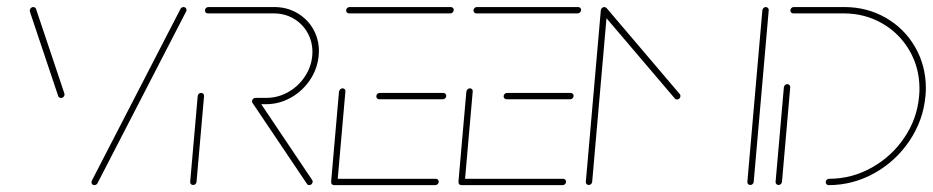

<svg xmlns="http://www.w3.org/2000/svg" viewBox="-20 -539 2716 559"><path d="M167.8 -263.7Q167.8 -259.6 164.8 -256.7Q161.9 -253.7 157.8 -253.7Q155.2 -253.7 152.8 -255.2Q150.4 -256.7 149.6 -258.9L68.5 -500.7Q66.7 -507 66.7 -509.3Q67.4 -513.3 70.2 -515.9Q73 -518.5 76.7 -518.5Q79.3 -518.5 81.7 -517Q84.1 -515.6 84.8 -513.3L165.9 -271.5Q167.8 -266.7 167.8 -263.7ZM254.8 0Q251.1 0 248.7 -2.4Q246.3 -4.8 246.3 -8.5Q246.3 -8.5 247.4 -13L505.6 -513.3Q508.9 -518.5 514.4 -518.5Q518.5 -518.5 520.9 -515.7Q523.3 -513 523 -509.3Q523 -507.4 521.9 -505.6L263.7 -5.2Q262.6 -3 260 -1.5Q257.4 0 254.8 0Z M542.2 -0.4Q538.5 -0.4 535.9 -3Q533.3 -5.6 533.7 -9.6L555.6 -259.3Q555.9 -263 558.7 -265.7Q561.5 -268.5 565.6 -268.5Q569.3 -268.5 571.9 -265.9Q574.4 -263.3 574.1 -259.3L552.2 -9.6Q551.9 -5.9 549.1 -3.1Q546.3 -0.4 542.2 -0.4ZM890.4 -10.4Q890.4 -6.3 887.4 -3.1Q884.4 0 880.4 0Q875.6 0 873.7 -3.7L715.2 -239.3Q713.7 -241.5 713.7 -243.7Q713.7 -247.8 716.7 -250.9Q719.6 -254.1 723.7 -254.1Q728.1 -254.1 730.7 -250.4L888.9 -14.8Q890.4 -12.6 890.4 -10.4ZM713.7 -244.1Q713.7 -248.1 716.7 -251.1Q719.6 -254.1 723.7 -254.1H755.6Q790.7 -254.1 821.7 -272.4Q852.6 -290.7 871.1 -321.7Q889.6 -352.6 889.6 -388.1Q889.6 -418.9 874.8 -444.6Q860 -470.4 834.3 -485.2Q808.5 -500 777 -500H585.2Q581.5 -500 579.1 -502.4Q576.7 -504.8 576.7 -508.5Q576.7 -512.6 579.6 -515.6Q582.6 -518.5 586.7 -518.5H778.5Q814.8 -518.5 844.6 -501.5Q874.4 -484.4 891.5 -455Q908.5 -425.6 908.5 -390Q908.5 -386.3 907.8 -377.4Q904.4 -338.9 882.6 -306.3Q860.7 -273.7 826.7 -254.6Q792.6 -235.6 754.1 -235.6H722.2Q718.5 -235.6 716.1 -238Q713.7 -240.4 713.7 -244.1Z M944.1 -10.4 967 -272.6Q967.8 -276.3 970.7 -279.1Q973.7 -281.9 977.4 -281.9Q981.1 -281.9 983.7 -279.1Q986.3 -276.3 985.6 -272.6L962.6 -10.4ZM1257.4 -10Q1257.4 -5.9 1254.4 -3Q1251.5 0 1247.4 0H952.6Q948.9 0 946.5 -2.4Q944.1 -4.8 944.1 -8.5Q944.1 -12.6 947 -15.6Q950 -18.5 954.1 -18.5H1248.9Q1252.2 -18.5 1254.8 -16.1Q1257.4 -13.7 1257.4 -10ZM1075.6 -258.5Q1075.6 -262.6 1078.5 -265.6Q1081.5 -268.5 1085.6 -268.5H1270.7Q1274.1 -268.5 1276.7 -266.1Q1279.3 -263.7 1279.3 -260Q1279.3 -255.9 1276.3 -253Q1273.3 -250 1269.3 -250H1084.1Q1080.4 -250 1078 -252.4Q1075.6 -254.8 1075.6 -258.5ZM987.8 -508.5Q987.8 -512.6 990.7 -515.6Q993.7 -518.5 997.8 -518.5H1292.6Q1295.9 -518.5 1298.5 -516.1Q1301.1 -513.7 1301.1 -510.4Q1301.1 -506.3 1298.1 -503.1Q1295.2 -500 1291.1 -500H996.3Q992.6 -500 990.2 -502.4Q987.8 -504.8 987.8 -508.5Z M1314.8 -10.4 1337.8 -272.6Q1338.5 -276.3 1341.5 -279.1Q1344.4 -281.9 1348.1 -281.9Q1351.9 -281.9 1354.4 -279.1Q1357 -276.3 1356.3 -272.6L1333.3 -10.4ZM1628.1 -10Q1628.1 -5.9 1625.2 -3Q1622.2 0 1618.1 0H1323.3Q1319.6 0 1317.2 -2.4Q1314.8 -4.8 1314.8 -8.5Q1314.8 -12.6 1317.8 -15.6Q1320.7 -18.5 1324.8 -18.5H1619.6Q1623 -18.5 1625.6 -16.1Q1628.1 -13.7 1628.1 -10ZM1446.3 -258.5Q1446.3 -262.6 1449.3 -265.6Q1452.2 -268.5 1456.3 -268.5H1641.5Q1644.8 -268.5 1647.4 -266.1Q1650 -263.7 1650 -260Q1650 -255.9 1647 -253Q1644.1 -250 1640 -250H1454.8Q1451.1 -250 1448.7 -252.4Q1446.3 -254.8 1446.3 -258.5ZM1358.5 -508.5Q1358.5 -512.6 1361.5 -515.6Q1364.4 -518.5 1368.5 -518.5H1663.3Q1666.7 -518.5 1669.3 -516.1Q1671.9 -513.7 1671.9 -510.4Q1671.9 -506.3 1668.9 -503.1Q1665.9 -500 1661.9 -500H1367Q1363.3 -500 1360.9 -502.4Q1358.5 -504.8 1358.5 -508.5Z M1739.3 -518.5Q1743 -518.5 1745.6 -515.7Q1748.1 -513 1747.8 -509.3L1704.1 -9.6Q1703.7 -5.9 1700.9 -3.1Q1698.1 -0.4 1694.1 -0.4Q1690.4 -0.4 1687.8 -3Q1685.2 -5.6 1685.6 -9.6L1729.3 -509.3Q1729.6 -513 1732.6 -515.7Q1735.6 -518.5 1739.3 -518.5ZM1961.1 -259.6Q1961.1 -255.2 1958.1 -252.2Q1955.2 -249.3 1951.1 -249.3Q1946.7 -249.3 1944.8 -252.2L1732.2 -501.9Q1729.6 -504.4 1729.6 -508.5Q1730 -512.2 1733 -515Q1735.9 -517.8 1739.6 -517.8Q1743.7 -517.8 1746.7 -514.8L1959.3 -264.8Q1961.1 -263 1961.1 -259.6ZM2209.6 -518.5Q2213.3 -518.5 2215.9 -515.7Q2218.5 -513 2218.1 -509.3L2174.4 -9.6Q2174.1 -5.9 2171.3 -3.1Q2168.5 -0.4 2164.4 -0.4Q2160.7 -0.4 2158.1 -3Q2155.6 -5.6 2155.9 -9.6L2199.6 -509.3Q2200 -513 2203 -515.7Q2205.9 -518.5 2209.6 -518.5Z M2272.2 -294.1Q2275.9 -294.1 2278.5 -291.3Q2281.1 -288.5 2280.7 -284.8L2256.7 -9.6Q2256.3 -5.9 2253.5 -3.1Q2250.7 -0.4 2246.7 -0.4Q2243 -0.4 2240.4 -3Q2237.8 -5.6 2238.1 -9.6L2262.2 -284.8Q2262.6 -288.5 2265.6 -291.3Q2268.5 -294.1 2272.2 -294.1ZM2384.1 -8.5Q2384.1 -12.6 2387 -15.6Q2390 -18.5 2394.1 -18.5Q2459.6 -18.5 2517.8 -50.9Q2575.9 -83.3 2613.1 -138.5Q2650.4 -193.7 2655.9 -259.3Q2657 -270.4 2657 -280.7Q2657 -341.5 2628 -391.7Q2598.9 -441.9 2548.5 -470.9Q2498.1 -500 2436.3 -500H2289.6Q2285.9 -500 2283.5 -502.4Q2281.1 -504.8 2281.1 -508.5Q2281.1 -512.6 2284.1 -515.6Q2287 -518.5 2291.1 -518.5H2437.8Q2504.4 -518.5 2558.9 -487.2Q2613.3 -455.9 2644.4 -401.9Q2675.6 -347.8 2675.6 -282.2Q2675.6 -271.1 2674.4 -259.3Q2668.1 -188.9 2628.1 -129.3Q2588.1 -69.6 2525.6 -34.8Q2463 0 2392.6 0Q2388.9 0 2386.5 -2.4Q2384.1 -4.8 2384.1 -8.5Z"/></svg>

Font: 26F Galaxy Sans Hairline
Style: Italic
Weight: 50
Italic angle: -5°
Designer: C₂₉H₂₅N₃O₅
Version: Version 1.200